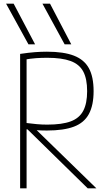

<svg xmlns="http://www.w3.org/2000/svg" viewBox="-20 -1020 590 1040"><path d="M134 -780 13 -1000H54L170 -780ZM330 -780 210 -1000H251L366 -780ZM89 -728Q136 -735 169.5 -737.5Q203 -740 234 -740Q325 -740 380.5 -718.5Q436 -697 461.5 -650.5Q487 -604 487 -526Q487 -450 461.5 -402.5Q436 -355 380.5 -334Q325 -313 234 -313Q204 -313 173.5 -315Q143 -317 103 -322L112 -355Q151 -350 179.5 -347.5Q208 -345 236 -345Q316 -345 363 -362.5Q410 -380 431 -420Q452 -460 452 -526Q452 -593 431 -632.5Q410 -672 362.5 -689.5Q315 -707 236 -707Q206 -707 176 -705Q146 -703 107 -696L124 -718V0H89ZM455 0 113 -335 159 -334 502 0Z"/></svg>

Font: M PLUS Code Latin SemiExpanded ExtraLight
Style: Regular
Weight: 250
Width: 6
Designer: Coji Morishita
Foundry: UNDERFOREST DESIGN
Version: Version 1.002; ttfautohint (v1.8.3)